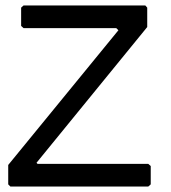

<svg xmlns="http://www.w3.org/2000/svg" viewBox="-20 -680 620 696"><path d="M65.4 -660.2H506.8L513.7 -652.3V-582L112.3 -89.8L116.2 -85.9H517.6L526.4 -78.1V-11.7L517.6 -3.9H17.6L9.8 -11.7V-82L409.2 -570.3L401.4 -578.1H65.4L56.6 -585.9V-652.3Z"/></svg>

Font: Dehalvi Khush Khat
Style: Regular
Weight: 400
Version: Version 002.500